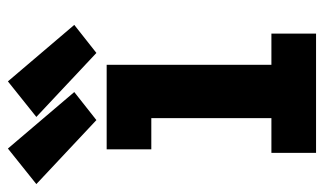

<svg xmlns="http://www.w3.org/2000/svg" viewBox="-201 -633 820 486"><g transform="rotate(-90 209.0 -390.0)"><path d="M65 0H367V-113H288V-530H74V-417H153V-113H65ZM318 -556 389 -612 246 -780 156 -708ZM148 -556 219 -612 76 -780 -14 -708Z"/></g></svg>

Font: Iosevka Sparkle Extrabold
Style: Regular
Weight: 800
Designer: Belleve Invis
Foundry: Belleve Invis
Version: Version 4.5.0; ttfautohint (v1.8.3)